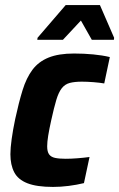

<svg xmlns="http://www.w3.org/2000/svg" viewBox="-20 -729 470 757"><path d="M189 8Q125 8 88 -6.5Q51 -21 36 -50Q21 -79 21 -121Q21 -145 26 -181Q31 -217 40 -260Q54 -325 69 -373.5Q84 -422 108 -454Q132 -486 171.5 -502Q211 -518 272 -518Q311 -518 347.5 -514.5Q384 -511 413 -504L391 -400Q374 -403 349 -405Q324 -407 303 -407Q274 -407 255 -402Q236 -397 223.5 -381Q211 -365 202 -335Q193 -305 182 -255Q174 -219 170 -194Q166 -169 166 -152Q166 -131 173.5 -120.5Q181 -110 197 -106.5Q213 -103 239 -103Q260 -103 285.5 -105Q311 -107 333 -110L311 -7Q282 0 250.5 4Q219 8 189 8ZM127 -572 128 -580 239 -709H374L430 -580L429 -572H342L299 -648L228 -572Z"/></svg>

Font: Saira SemiCondensed
Style: Bold Italic
Weight: 700
Width: 4
Italic angle: -12°
Designer: Hector Gatti with collaboration of the Omnibus-Type team
Foundry: Omnibus-Type
Version: Version 1.101